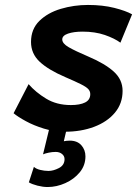

<svg xmlns="http://www.w3.org/2000/svg" viewBox="-20 -523 557 780"><path d="M516.6 -464.8 469.2 -349.6Q445.3 -367.2 405.8 -380.9Q366.2 -394.5 315.4 -394.5Q279.8 -394.5 256.3 -386.5Q232.9 -378.4 232.9 -362.8Q232.9 -346.2 259.3 -331.1Q285.6 -315.9 339.4 -293Q406.2 -264.6 442.1 -232.2Q478 -199.7 478 -153.8Q478 -102.5 446.8 -65.2Q415.5 -27.8 362.3 -7.8Q309.1 12.2 243.2 12.2Q199.7 12.2 158.4 -0.5Q117.2 -13.2 85 -30.8Q52.7 -48.3 35.2 -63L96.2 -181.2Q125 -147.9 167.7 -122.1Q210.4 -96.2 268.1 -96.2Q304.7 -96.2 325.7 -106.7Q346.7 -117.2 346.7 -140.6Q346.7 -152.3 338.6 -161.1Q330.6 -169.9 308.6 -180.9Q286.6 -191.9 244.6 -210Q176.3 -239.3 141.1 -272.2Q106 -305.2 106 -352.5Q106 -404.8 139.9 -438Q173.8 -471.2 227.1 -487.1Q280.3 -502.9 337.4 -502.9Q397 -502.9 444.3 -491Q491.7 -479 516.6 -464.8ZM186 -24.4H256.8L239.3 50.8Q244.1 49.8 249.8 49.1Q255.4 48.3 263.2 48.3Q293.9 48.3 310.5 67.1Q327.1 85.9 327.1 112.3Q327.1 148.9 304 177Q280.8 205.1 245.4 220.9Q210 236.8 173.3 236.8Q154.3 236.8 132.3 231.2Q110.4 225.6 97.2 217.8L117.7 154.8Q126.5 163.1 143.3 167.2Q160.2 171.4 177.2 171.4Q196.8 171.4 219.5 159.7Q242.2 147.9 242.2 123.5Q242.2 110.8 231.9 102.5Q221.7 94.2 206.1 94.2Q192.4 94.2 178 97.2Q163.6 100.1 154.8 104Z"/></svg>

Font: Andika
Style: Bold Italic
Weight: 700
Italic angle: -14°
Designer: Victor Gaultney, Annie Olsen, Julie Remington, Don Collingsworth, Eric Hays, Becca Hirsbrunner
Foundry: SIL International
Version: Version 6.101